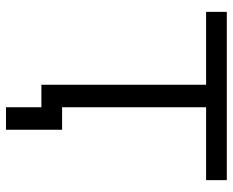

<svg xmlns="http://www.w3.org/2000/svg" viewBox="-88 -570 776 640"><g transform="rotate(90 300.0 -250.0)"><path d="M337.5 118V0H305.5V-69H412.5V118ZM262.5 0V-618H337.5V0ZM19.5 -549V-618H580.5V-549Z"/></g></svg>

Font: Victor Mono Thin
Style: Regular
Weight: 100
Monospace: yes
Designer: Rune Bjørnerås
Version: Version 1.561;gftools[0.9.30]